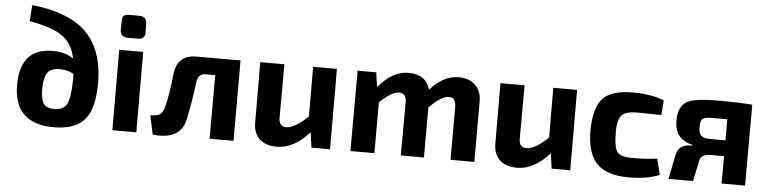

<svg xmlns="http://www.w3.org/2000/svg" viewBox="-45 -939 4682 1173"><g transform="rotate(5 2296.0 -353.0)"><path d="M112 -719Q329 -696 436 -598Q553 -490 554 -281Q554 -125 499 -58Q442 13 307 13Q64 13 62 -222Q61 -451 261 -451Q339 -451 389 -415Q370 -511 300 -556Q241 -595 105 -620ZM380 -141Q399 -181 400 -294L399 -322Q360 -344 315 -344Q260 -344 238 -313Q218 -284 217 -217Q217 -150 235 -124Q254 -98 302 -98Q360 -98 380 -141Z M768 -711Q815 -711 815 -665L816 -611Q816 -571 774 -571H711Q664 -571 664 -617L665 -670Q662 -711 705 -711ZM666 0 665 -493H812L813 0Z M1409 0H1262L1263 -390H1204Q1157 -390 1151 -335Q1134 -201 1114 -112Q1089 25 914 5L889 -110Q929 -114 940 -119Q964 -130 973 -164Q994 -239 1008 -374Q1021 -493 1139 -493H1409Z M2001 0H1887L1874 -93Q1779 13 1676 13Q1605 13 1567 -24Q1530 -61 1531 -126L1530 -493H1678L1677 -166Q1677 -111 1722 -111Q1774 -111 1855 -188L1854 -493H2000Z M2254 -404Q2341 -507 2437 -507Q2547 -507 2571 -415Q2653 -507 2745 -507Q2813 -507 2850 -469Q2887 -432 2886 -367V0H2740V-327Q2739 -382 2697 -382Q2651 -382 2577 -307V0H2435L2436 -327Q2436 -382 2392 -382Q2346 -382 2273 -311V0H2126L2127 -493H2241Z M3474 0H3360L3347 -93Q3252 13 3149 13Q3078 13 3040 -24Q3003 -61 3004 -126L3003 -493H3151L3150 -166Q3150 -111 3195 -111Q3247 -111 3328 -188L3327 -493H3473Z M4022 -20Q3949 12 3833 12Q3700 12 3639 -49Q3576 -112 3576 -253Q3577 -392 3629 -449Q3682 -507 3812 -507Q3929 -507 4006 -475L3999 -385Q3882 -387 3849 -387Q3780 -387 3756 -360Q3729 -330 3731 -246Q3732 -159 3755 -132Q3777 -108 3843 -108Q3935 -108 3997 -117Z M4402 0 4403 -168H4323Q4262 -168 4254 -127L4227 0H4077L4106 -148Q4120 -219 4204 -215L4205 -220Q4094 -244 4094 -358Q4093 -449 4151 -479Q4199 -503 4340 -503Q4462 -503 4547 -496L4546 0ZM4403 -394H4306Q4264 -394 4251 -383Q4238 -371 4238 -335Q4238 -295 4252 -281Q4267 -265 4309 -265H4403Z"/></g></svg>

Font: Taylor Sans Bold LRS
Style: Bold
Weight: 700
Italic angle: -8°
Designer: Natanael Gama
Version: Version 1.001 September 8, 2015